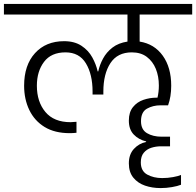

<svg xmlns="http://www.w3.org/2000/svg" viewBox="-49 -760 1000 979"><path d="M307 -81Q230 -81 178.5 -112.5Q127 -144 100.5 -199Q74 -254 74 -323Q74 -428 129.5 -489Q185 -550 278 -550Q331 -550 366.5 -526.5Q402 -503 421.5 -467.5Q441 -432 449 -396H452Q459 -429 476.5 -461.5Q494 -494 524.5 -517.5Q555 -541 601 -548V-686H-29V-740H931V-686H663V-548Q738 -536 781 -476Q824 -416 824 -323Q824 -267 808 -223H769Q731 -223 700.5 -206Q670 -189 670 -142Q670 -99 700.5 -81Q731 -63 775 -63H818V-14H772Q746 -14 722.5 -6.5Q699 1 684 19Q669 37 669 68Q669 112 701.5 130Q734 148 778 148Q806 148 833.5 143Q861 138 874 132V182Q857 189 828 194Q799 199 770 199Q727 199 690.5 186.5Q654 174 631 146Q608 118 608 73Q608 27 634 -1Q660 -29 696 -36V-39Q658 -48 633 -74Q608 -100 608 -145Q608 -188 629 -214Q650 -240 682.5 -251Q715 -262 748 -262H754Q761 -291 761 -324Q761 -371 745.5 -409Q730 -447 699.5 -470Q669 -493 623 -493Q550 -493 514 -438Q478 -383 478 -293V-278H423V-293Q423 -381 389 -437Q355 -493 285 -493Q212 -493 175.5 -444.5Q139 -396 139 -323Q139 -241 182.5 -189Q226 -137 311 -137Q318 -137 325.5 -138Q333 -139 341 -139V-83Q323 -81 307 -81Z"/></svg>

Font: Poppins Light
Style: Regular
Weight: 300
Designer: Ninad Kale (Devanagari), Jonny Pinhorn (Latin)
Version: Version 5.002